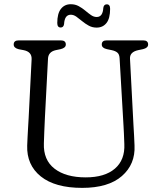

<svg xmlns="http://www.w3.org/2000/svg" viewBox="-20 -896 784 932"><path d="M579.5 -286.5 560.5 -613.5Q559.5 -632 550.2 -640.2Q541 -648.5 522.5 -652.5L498.5 -657.5Q474 -663 474 -680Q474 -700 498 -700H675Q699 -700 699 -680Q699 -663.5 674.5 -657.5L650.5 -652.5Q609.5 -643.5 611 -611.5L628 -287Q629.5 -262.5 630.8 -239Q632 -215.5 633 -190Q637.5 -99 571.8 -41.5Q506 16 379 16Q247.5 16 178.2 -39.5Q109 -95 112 -189.5Q112.5 -205.5 113.8 -230.2Q115 -255 116.5 -280Q118 -305 119 -322.5L133.5 -608.5Q135 -644.5 95 -652.5L71 -657Q46.5 -663 46.5 -680Q46.5 -700 71 -700H275Q299.5 -700 299.5 -680Q299.5 -663.5 274.5 -657.5L250.5 -652.5Q214.5 -644.5 213 -611L198 -324.5Q196 -287 195 -257Q194 -227 193 -200.5Q190 -119.5 244.8 -77.2Q299.5 -35 396 -35Q488.5 -35 537.8 -77.5Q587 -120 583.5 -196.5Q582.5 -228.5 581.5 -248.5Q580.5 -268.5 579.5 -286.5ZM449 -762Q428 -762 410.8 -771.5Q393.5 -781 378.8 -793.2Q364 -805.5 350.8 -815Q337.5 -824.5 323.5 -824.5Q293.5 -824.5 291 -779Q288.5 -762.5 274.5 -762.5Q258 -762.5 258 -784.5Q258 -830.5 275.8 -853Q293.5 -875.5 323.5 -875.5Q345 -875.5 362 -866.2Q379 -857 393.8 -844.5Q408.5 -832 421.8 -822.8Q435 -813.5 449.5 -813.5Q479 -813.5 481.5 -858Q484 -875 498.5 -875Q514.5 -875 514.5 -853Q514.5 -806.5 496.8 -784.2Q479 -762 449 -762Z"/></svg>

Font: Fraunces 9pt SuperSoft Light
Style: Regular
Weight: 300
Version: Version 1.000;[b76b70a41]